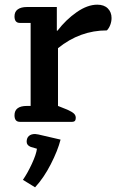

<svg xmlns="http://www.w3.org/2000/svg" viewBox="-20 -521 502 821"><path d="M65 0Q42 0 42 -28Q42 -68 95 -68H111V-423H65Q42 -423 42 -451Q42 -471 56 -481Q70 -491 95 -491H223V-390H226Q262 -437 308 -469Q354 -501 396 -501Q425 -501 441 -485Q457 -469 457 -444Q457 -429 451.5 -414.5Q446 -400 437 -391Q322 -391 228 -315V-68L268 -52Q288 -43 296 -35.5Q304 -28 304 -17Q304 0 289 0ZM78 248Q98 219 116.5 179Q135 139 138 115L111 107Q94 100 94 85Q94 69 103.5 60.5Q113 52 130 52Q134 52 144 54L239 76Q227 123 197 181.5Q167 240 130 280Z"/></svg>

Font: Maitree Semibold
Style: Regular
Weight: 600
Designer: CadsonDemak Team
Foundry: CadsonDemak
Version: Version 1.010